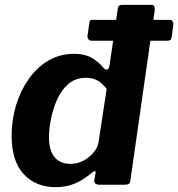

<svg xmlns="http://www.w3.org/2000/svg" viewBox="-20 -762 735 792"><path d="M688 -608Q686 -598 681.5 -596Q677 -594 665 -594H359Q349 -594 344.5 -600.5Q340 -607 341 -616L349 -668Q350 -676 352 -678Q354 -680 360 -680H682Q688 -680 692 -673.5Q696 -667 695 -661ZM389 0Q381 0 374.5 -4Q368 -8 369 -18L374 -47Q376 -55 372 -56Q368 -57 360 -50Q342 -35 320 -21Q298 -7 270.5 1.5Q243 10 209 10Q128 10 78 -43.5Q28 -97 28 -202Q28 -267 46 -327Q64 -387 98 -435.5Q132 -484 179.5 -512Q227 -540 286 -540Q328 -540 356.5 -524.5Q385 -509 408 -481Q416 -473 423 -475Q430 -477 433 -500L466 -727Q467 -736 472 -739Q477 -742 485 -742H607Q620 -742 618 -718L518 -19Q517 -8 512 -4Q507 0 494 0ZM420 -395Q402 -419 382 -430Q362 -441 335 -441Q292 -441 263 -416.5Q234 -392 216.5 -353.5Q199 -315 190.5 -273Q182 -231 182 -196Q182 -157 193.5 -132.5Q205 -108 224.5 -97Q244 -86 270 -86Q300 -86 325.5 -100Q351 -114 368 -135.5Q385 -157 387 -179Z"/></svg>

Font: Libre Franklin Thin
Style: Bold Italic
Weight: 700
Italic angle: -8°
Version: Version 3.000